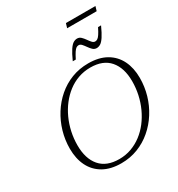

<svg xmlns="http://www.w3.org/2000/svg" viewBox="-229 -1141 1198 1295"><g transform="rotate(-30 369.5 -493.0)"><path d="M137.5 -243Q137.5 -139 187.8 -80.2Q238 -21.5 337 -21.5Q386.5 -21.5 430.8 -37.5Q475 -53.5 512.5 -82Q550 -110.5 579.8 -149.2Q609.5 -188 630.5 -234Q651.5 -280 662.5 -330.5Q673.5 -381 673.5 -433.5Q673.5 -537 623.2 -595.8Q573 -654.5 474 -654.5Q424.5 -654.5 380 -638.8Q335.5 -623 298.2 -594.2Q261 -565.5 231.2 -527Q201.5 -488.5 180.5 -442.5Q159.5 -396.5 148.5 -345.8Q137.5 -295 137.5 -243ZM729.5 -427.5Q729.5 -359.5 710.8 -295.2Q692 -231 657 -175.8Q622 -120.5 573.2 -78.8Q524.5 -37 464.2 -13.5Q404 10 335 10Q252 10 195.5 -22.5Q139 -55 110.2 -113.2Q81.5 -171.5 81.5 -249Q81.5 -316.5 100.2 -380.8Q119 -445 153.8 -500.2Q188.5 -555.5 237.2 -597.5Q286 -639.5 346.2 -662.8Q406.5 -686 476 -686Q559 -686 615.5 -653.5Q672 -621 700.8 -562.8Q729.5 -504.5 729.5 -427.5ZM680 -864.5Q657.5 -815 640.5 -789.5Q623.5 -764 608.8 -755Q594 -746 578.5 -746Q561.5 -746 549 -758Q536.5 -770 525.8 -785.5Q515 -801 504.5 -812.8Q494 -824.5 481.5 -824.5Q472 -824.5 463 -818.8Q454 -813 443.2 -796.8Q432.5 -780.5 417 -750H393.5Q416 -800 433 -825.2Q450 -850.5 464.8 -859.5Q479.5 -868.5 495 -868.5Q512 -868.5 524.5 -856.5Q537 -844.5 547.8 -829Q558.5 -813.5 569 -801.8Q579.5 -790 592 -790Q601.5 -790 610.5 -795.8Q619.5 -801.5 630.5 -817.8Q641.5 -834 656.5 -864.5ZM472 -962 482.5 -996.5H712.5L702 -962Z"/></g></svg>

Font: Newsreader 16pt 16pt Light
Style: Italic
Weight: 300
Italic angle: -17°
Version: Version 1.003